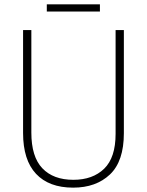

<svg xmlns="http://www.w3.org/2000/svg" viewBox="-20 -852 674 882"><path d="M549 -240Q549 -111 485 -50.5Q421 10 316 10Q205 10 145.5 -53.5Q86 -117 86 -241V-714H124V-243Q124 -132 174.5 -79Q225 -26 317 -26Q406 -26 458.5 -77Q511 -128 511 -237V-714H549ZM439 -832V-799H195V-832Z"/></svg>

Font: Noto Sans Hebrew SemiCondensed ExtraLight
Style: Regular
Weight: 200
Width: 4
Designer: Monotype Design Team
Foundry: Monotype Imaging Inc.
Version: Version 2.004; ttfautohint (v1.8.4.7-5d5b)